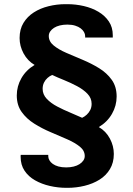

<svg xmlns="http://www.w3.org/2000/svg" viewBox="-20 -716 640 921"><path d="M299 185Q258.5 185 219.2 176Q180 167 148.2 149Q116.5 131 97.8 103Q79 75 79 36Q79 34 79 31.8Q79 29.5 79.5 27H211.5V33.5Q211.5 43 217 52.8Q222.5 62.5 233.2 70.2Q244 78 260 82.5Q276 87 297.5 87Q317 87 333.2 83Q349.5 79 361.2 71.5Q373 64 379.8 54Q386.5 44 386.5 32.5Q386.5 6.5 363 -12.5Q339.5 -31.5 302.5 -47.8Q265.5 -64 223.5 -81.8Q181.5 -99.5 144.5 -122.8Q107.5 -146 84 -178.8Q60.5 -211.5 60.5 -258Q60.5 -302.5 82.8 -341.2Q105 -380 146 -404.5Q112.5 -424 93.2 -459.5Q74 -495 74 -533.5Q74 -575.5 92.5 -606Q111 -636.5 142.2 -656.5Q173.5 -676.5 213 -686.2Q252.5 -696 294 -696H303Q343 -696 382 -687Q421 -678 452.2 -659.5Q483.5 -641 502.2 -613Q521 -585 521 -547Q521 -545 521 -541.5Q521 -538 521 -536H388.5V-542.5Q388.5 -552.5 383 -562.2Q377.5 -572 367 -580Q356.5 -588 340.5 -593Q324.5 -598 303 -598Q283.5 -598 267.2 -594Q251 -590 239.2 -582.5Q227.5 -575 220.8 -565Q214 -555 214 -543.5Q214 -517 237.5 -497.8Q261 -478.5 298 -462.5Q335 -446.5 376.8 -429Q418.5 -411.5 455.5 -388.8Q492.5 -366 516 -333.2Q539.5 -300.5 539.5 -253Q539.5 -209 517.2 -170Q495 -131 454 -106.5Q488 -87 507 -51.5Q526 -16 526 22.5Q526 64.5 507.2 95.5Q488.5 126.5 457 146Q425.5 165.5 385.8 175.2Q346 185 304 185ZM374 -151Q386 -156.5 396.2 -166Q406.5 -175.5 413 -188.5Q419.5 -201.5 419.5 -218Q419.5 -245.5 399.5 -266.2Q379.5 -287 349.2 -303Q319 -319 286.8 -332Q254.5 -345 230 -356.5Q218.5 -351.5 208 -342.2Q197.5 -333 191 -319.8Q184.5 -306.5 184.5 -290Q184.5 -263 204.2 -242Q224 -221 254.5 -205Q285 -189 317 -175.8Q349 -162.5 374 -151Z"/></svg>

Font: Chivo Mono Medium
Style: Regular
Weight: 500
Monospace: yes
Designer: Hector Gatti
Foundry: Omnibus-Type
Version: Version 1.008